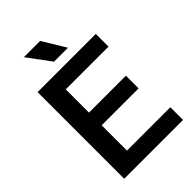

<svg xmlns="http://www.w3.org/2000/svg" viewBox="-274 -1054 1160 1160"><g transform="rotate(-45 306.0 -474.0)"><path d="M73 0V-740H570.5V-631.5H205V-108.5H575.5V0ZM153.5 -324.5V-433H520.5V-324.5ZM273.5 -800 163.5 -948H302.5L392.5 -800Z"/></g></svg>

Font: Encode Sans SC SemiBold
Style: Regular
Weight: 600
Version: Version 3.002